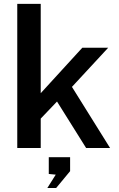

<svg xmlns="http://www.w3.org/2000/svg" viewBox="-20 -763 614 990"><path d="M547.5 0H424L274 -239.5L190 -151.5V0H69V-743H190V-282.5L404.5 -517H538L351 -315ZM224 206.5 267.5 137.5 231.5 134V47.5H341.5V119.5L269.5 206.5Z"/></svg>

Font: Public Sans SemiBold
Style: Regular
Weight: 600
Designer: The Public Sans Project Authors: Dan O. Williams and USWDS (Libre Franklin designed by Pablo Impallari and Rodrigo Fuenz
Version: Version 1.007